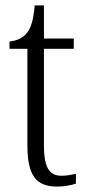

<svg xmlns="http://www.w3.org/2000/svg" viewBox="-20 -678 321 708"><path d="M191 10C217 10 243 5 260 -1V-37C241 -33 227 -30 206 -30C163 -30 142 -59 142 -141V-498H252V-536H142V-658H108C103 -605 95 -575 78 -555C64 -538 43 -528 15 -525V-498H81V-143C81 -29 114 10 191 10Z"/></svg>

Font: Noto Serif Sinhala Condensed Light
Style: Regular
Weight: 300
Width: 3
Designer: Jelle Bosma - Monotype Design Team
Foundry: Monotype Imaging Inc.
Version: Version 2.007